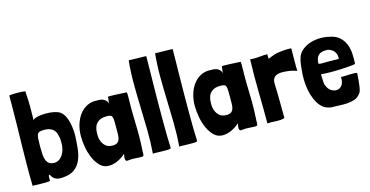

<svg xmlns="http://www.w3.org/2000/svg" viewBox="-75 -1081 2791 1447"><g transform="rotate(-15 1320.0 -357.0)"><path d="M41 -704V-638Q41 -555 39 -472Q37 -389 35.5 -308.5Q34 -228 33.5 -150.5Q33 -73 35 -1Q66 -1 103 0.5Q140 2 170 -2Q171 -4 171 -9Q171 -19 171.5 -25Q172 -31 172 -42Q174 -47 176.5 -49.5Q179 -52 182 -46Q197 -16 222 -7.5Q247 1 275 -3Q332 -7 365 -32.5Q398 -58 414.5 -97.5Q431 -137 436 -186Q441 -235 443 -285Q443 -320 438.5 -353Q434 -386 424.5 -413.5Q415 -441 399.5 -460.5Q384 -480 362 -488Q335 -498 302.5 -500.5Q270 -503 241 -500.5Q212 -498 192 -491Q172 -484 170 -475Q171 -522 171 -551Q171 -580 171 -597.5Q171 -615 170.5 -624.5Q170 -634 169.5 -642.5Q169 -651 168.5 -661.5Q168 -672 167 -692V-703Q167 -704 153.5 -705.5Q140 -707 120.5 -707.5Q101 -708 79 -707.5Q57 -707 41 -704ZM329 -257Q329 -232 323 -208.5Q317 -185 305 -166.5Q293 -148 276 -137Q259 -126 238 -126Q212 -126 198 -137Q184 -148 176.5 -167Q169 -186 167.5 -212.5Q166 -239 166 -271Q166 -310 167.5 -332.5Q169 -355 175 -367Q181 -379 193.5 -382.5Q206 -386 227 -386Q268 -386 292.5 -368Q317 -350 322 -315Q327 -301 328 -286Q329 -271 329 -257Z M805 -503Q802 -503 794 -503Q786 -503 778 -503.5Q770 -504 763.5 -503.5Q757 -503 757 -502Q757 -490 754.5 -478.5Q752 -467 753 -451Q746 -468 736 -477.5Q726 -487 713 -491.5Q700 -496 684.5 -496.5Q669 -497 651 -497Q616 -496 585 -478.5Q554 -461 531.5 -430.5Q509 -400 496 -358Q483 -316 483 -266Q483 -226 491.5 -179Q500 -132 518 -92Q536 -52 563.5 -25Q591 2 630 2Q665 2 701.5 -15Q738 -32 762 -56Q762 -46 760 -39Q758 -32 758 -21Q758 -13 760.5 -7Q763 -1 770 1Q781 1 791.5 -0.5Q802 -2 813 -2Q829 -2 845.5 -0.5Q862 1 878 1H890Q902 -1 902.5 -14Q903 -27 903 -40Q910 -147 906 -251.5Q902 -356 905 -464V-474Q905 -480 904.5 -486Q904 -492 903 -498Q871 -500 846.5 -501Q822 -502 805 -503ZM705 -363Q726 -363 736.5 -360Q747 -357 751.5 -346Q756 -335 756.5 -314.5Q757 -294 757 -259Q757 -231 756.5 -208.5Q756 -186 750.5 -170.5Q745 -155 732.5 -146.5Q720 -138 695 -138Q653 -138 629.5 -169.5Q606 -201 606 -246Q606 -259 607 -272.5Q608 -286 612 -299Q617 -324 640.5 -343.5Q664 -363 705 -363Z M973 0Q980 -2 1001 -1Q1022 0 1045.5 0.5Q1069 1 1089 0.5Q1109 0 1114 -6Q1112 -46 1111 -103.5Q1110 -161 1110 -227Q1110 -293 1110.5 -364Q1111 -435 1112 -501Q1113 -567 1114 -625Q1115 -683 1115 -724L979 -727Q970 -636 970.5 -545Q971 -454 974 -363Q977 -272 978.5 -181Q980 -90 973 0Z M1179 0Q1186 -2 1207 -1Q1228 0 1251.5 0.5Q1275 1 1295 0.5Q1315 0 1320 -6Q1318 -46 1317 -103.5Q1316 -161 1316 -227Q1316 -293 1316.5 -364Q1317 -435 1318 -501Q1319 -567 1320 -625Q1321 -683 1321 -724L1185 -727Q1176 -636 1176.5 -545Q1177 -454 1180 -363Q1183 -272 1184.5 -181Q1186 -90 1179 0Z M1693 -503Q1690 -503 1682 -503Q1674 -503 1666 -503.5Q1658 -504 1651.5 -503.5Q1645 -503 1645 -502Q1645 -490 1642.5 -478.5Q1640 -467 1641 -451Q1634 -468 1624 -477.5Q1614 -487 1601 -491.5Q1588 -496 1572.5 -496.5Q1557 -497 1539 -497Q1504 -496 1473 -478.5Q1442 -461 1419.5 -430.5Q1397 -400 1384 -358Q1371 -316 1371 -266Q1371 -226 1379.5 -179Q1388 -132 1406 -92Q1424 -52 1451.5 -25Q1479 2 1518 2Q1553 2 1589.5 -15Q1626 -32 1650 -56Q1650 -46 1648 -39Q1646 -32 1646 -21Q1646 -13 1648.5 -7Q1651 -1 1658 1Q1669 1 1679.5 -0.5Q1690 -2 1701 -2Q1717 -2 1733.5 -0.5Q1750 1 1766 1H1778Q1790 -1 1790.5 -14Q1791 -27 1791 -40Q1798 -147 1794 -251.5Q1790 -356 1793 -464V-474Q1793 -480 1792.5 -486Q1792 -492 1791 -498Q1759 -500 1734.5 -501Q1710 -502 1693 -503ZM1593 -363Q1614 -363 1624.5 -360Q1635 -357 1639.5 -346Q1644 -335 1644.5 -314.5Q1645 -294 1645 -259Q1645 -231 1644.5 -208.5Q1644 -186 1638.5 -170.5Q1633 -155 1620.5 -146.5Q1608 -138 1583 -138Q1541 -138 1517.5 -169.5Q1494 -201 1494 -246Q1494 -259 1495 -272.5Q1496 -286 1500 -299Q1505 -324 1528.5 -343.5Q1552 -363 1593 -363Z M2000 -499Q2000 -501 1991.5 -501.5Q1983 -502 1971.5 -501Q1960 -500 1949.5 -499Q1939 -498 1935 -498Q1923 -497 1915 -496.5Q1907 -496 1900 -496Q1893 -496 1885 -496.5Q1877 -497 1865 -498Q1861 -366 1863.5 -243Q1866 -120 1866 3Q1890 1 1907.5 2Q1925 3 1940 3.5Q1955 4 1969 3Q1983 2 2000 -3V-7Q2000 -44 1999.5 -76.5Q1999 -109 1999 -140.5Q1999 -172 1998 -203Q1997 -234 1996 -269Q1995 -297 2004 -312Q2013 -327 2029.5 -334Q2046 -341 2068.5 -341Q2091 -341 2118 -338Q2119 -338 2131.5 -336Q2144 -334 2156 -331Q2161 -329 2166.5 -327.5Q2172 -326 2177 -324L2186 -321Q2185 -336 2185 -353Q2185 -370 2185 -390.5Q2185 -411 2185.5 -437Q2186 -463 2186 -497Q2186 -498 2171.5 -498.5Q2157 -499 2136 -498Q2115 -497 2091 -493.5Q2067 -490 2048 -484Q2034 -479 2019.5 -473Q2005 -467 2001 -465Q2001 -472 2000.5 -475Q2000 -478 2000 -480.5Q2000 -483 2000 -487Q2000 -491 2000 -499Z M2620 -259Q2623 -301 2620 -342Q2617 -383 2602.5 -417Q2588 -451 2560 -475Q2532 -499 2486 -507Q2450 -516 2412 -515Q2374 -514 2340 -503.5Q2306 -493 2279 -472.5Q2252 -452 2239 -423Q2227 -390 2223.5 -355.5Q2220 -321 2217 -284Q2215 -243 2219 -202Q2223 -161 2234 -124.5Q2245 -88 2263 -57.5Q2281 -27 2308 -8Q2332 6 2360 10Q2388 10 2421.5 12Q2455 14 2487 12Q2519 10 2546 0Q2573 -10 2590 -34Q2597 -40 2601.5 -55.5Q2606 -71 2609 -92.5Q2612 -114 2614 -139Q2616 -164 2618 -190Q2607 -193 2590 -193.5Q2573 -194 2554.5 -193Q2536 -192 2519 -191.5Q2502 -191 2492 -192Q2494 -151 2479.5 -130.5Q2465 -110 2444 -106Q2423 -102 2401 -113Q2379 -124 2367 -147Q2356 -165 2354.5 -184Q2353 -203 2352 -233V-251Q2362 -249 2384 -248Q2406 -247 2433.5 -247Q2461 -247 2491 -248Q2521 -249 2547.5 -251Q2574 -253 2593.5 -255Q2613 -257 2620 -259ZM2512 -341Q2512 -333 2512 -330.5Q2512 -328 2506.5 -327.5Q2501 -327 2488 -328Q2475 -329 2449 -329Q2411 -329 2391.5 -328.5Q2372 -328 2363 -329.5Q2354 -331 2353.5 -335.5Q2353 -340 2355 -351Q2357 -364 2361.5 -376Q2366 -388 2375 -397Q2384 -406 2399 -411Q2414 -416 2438 -416Q2449 -416 2457 -413.5Q2465 -411 2473 -406Q2491 -397 2501.5 -379Q2512 -361 2512 -341Z"/></g></svg>

Font: Londrina Solid
Style: Regular
Weight: 400
Designer: Marcelo Magalhaes
Foundry: Marcelo Magalhães
Version: Version 1.002